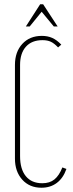

<svg xmlns="http://www.w3.org/2000/svg" viewBox="-20 -873 342 899"><path d="M50 -569Q50 -630 84.5 -667.5Q119 -705 176 -705Q203 -705 224.5 -695.5Q246 -686 267 -664L252 -651Q234 -670 218 -677.5Q202 -685 179 -685Q129 -685 101.5 -654.5Q74 -624 74 -569V-142Q74 -81 101 -48Q128 -15 178 -15Q213 -15 235 -33Q257 -51 272 -89L291 -82Q276 -39 246 -16.5Q216 6 174 6Q118 6 84 -32Q50 -70 50 -130ZM168 -853H182L250 -749H232L175 -818L119 -749H101Z"/></svg>

Font: Moniqa Thin Paragraph
Style: Regular
Weight: 100
Designer: Rajesh Rajput
Foundry: Rajesh Rajput
Version: Version 1.000